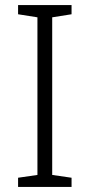

<svg xmlns="http://www.w3.org/2000/svg" viewBox="-20 -734 351 754"><path d="M261 0H51V-36L127 -47V-666L51 -678V-714H261V-678L185 -666V-47L261 -36Z"/></svg>

Font: Noto Sans Tamil Light
Style: Regular
Weight: 300
Designer: Jelle Bosma - Monotype Design Team
Foundry: Monotype Imaging Inc.
Version: Version 2.004; ttfautohint (v1.8.4.7-5d5b)